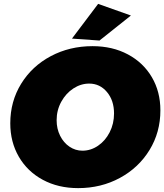

<svg xmlns="http://www.w3.org/2000/svg" viewBox="-20 -954 847 990"><path d="M486 -934 655 -874 493 -745 351 -755ZM807 -385Q807 -272 751 -180.5Q695 -89 598 -36.5Q501 16 383 16Q280 16 200.5 -27Q121 -70 77 -146Q33 -222 33 -318Q33 -431 89 -522Q145 -613 242 -664.5Q339 -716 457 -716Q560 -716 639.5 -673.5Q719 -631 763 -556Q807 -481 807 -385ZM272 -334Q272 -290 290 -254Q308 -218 338.5 -197.5Q369 -177 405 -177Q448 -177 485.5 -202.5Q523 -228 545.5 -272Q568 -316 568 -369Q568 -436 531.5 -479.5Q495 -523 440 -523Q397 -523 358.5 -498Q320 -473 296 -429.5Q272 -386 272 -334Z"/></svg>

Font: TypoPRO Montserrat
Style: Italic
Weight: 900
Italic angle: -11.3°
Designer: Julieta Ulanovsky
Foundry: Julieta Ulanovsky
Version: Version 6.001